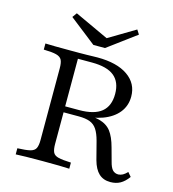

<svg xmlns="http://www.w3.org/2000/svg" viewBox="-113 -849 860 955"><g transform="rotate(15 317.0 -372.0)"><path d="M52.4 0V-31.5Q96 -33.1 117.3 -38.3Q138.7 -43.5 146 -58.1Q153.2 -72.6 153.2 -100.8V-470.2Q153.2 -499.2 146 -513.3Q138.7 -527.4 117.3 -533.1Q96 -538.7 52.4 -539.5V-571Q71.8 -570.2 104.4 -569.8Q137.1 -569.4 183.9 -569.4Q205.6 -569.4 227 -569.4Q248.4 -569.4 266.5 -569.8Q284.7 -570.2 298.8 -570.6Q312.9 -571 321 -571Q421 -571 477 -532.3Q533.1 -493.5 533.1 -425.8Q533.1 -378.2 504.8 -343.1Q476.6 -308.1 425 -289.1Q373.4 -270.2 302.4 -270.2H192.7V-294.4H300Q377.4 -294.4 414.9 -325Q452.4 -355.6 452.4 -417.7Q452.4 -479 415.3 -509.3Q378.2 -539.5 300.8 -539.5H228.2V-100.8Q228.2 -72.6 235.1 -58.1Q241.9 -43.5 263.7 -38.3Q285.5 -33.1 328.2 -31.5V0Q290.3 -2.4 190.3 -2.4Q91.9 -2.4 52.4 0ZM541.9 11.3Q505.6 11.3 482.7 -10.1Q459.7 -31.5 447.6 -75.8L423.4 -169.4Q413.7 -205.6 400 -226.2Q386.3 -246.8 364.1 -255.2Q341.9 -263.7 306.5 -263.7H199.2V-284.7H297.6Q366.9 -284.7 407.3 -274.2Q447.6 -263.7 469 -235.9Q490.3 -208.1 504 -156.5L522.6 -88.7Q529.8 -59.7 541.1 -47.6Q552.4 -35.5 571 -35.5Q583.1 -36.3 593.5 -41.9Q604 -47.6 616.1 -60.5L633.9 -39.5Q614.5 -12.9 592.7 -0.8Q571 11.3 541.9 11.3ZM475.8 -756.5 490.3 -733.9 344.4 -625.8H284.7L147.6 -733.1L164.5 -756.5L362.9 -664.5L324.2 -666.1Z"/></g></svg>

Font: Playfair 12pt Light
Style: Regular
Weight: 300
Designer: Claus Eggers Sørensen
Foundry: Claus Eggers Sørensen
Version: Version 2.000;gftools[0.9.28]